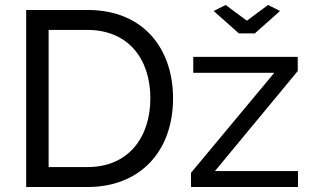

<svg xmlns="http://www.w3.org/2000/svg" viewBox="-20 -750 1249 770"><path d="M331 0C540 0 674 -141 674 -356C674 -551 559 -710 331 -710H85V0ZM583 -356C583 -199 495 -80 331 -80H175V-630H331C492 -630 583 -516 583 -356ZM837 -706 938 -616H1002L1103 -706L1055 -730L970 -667L885 -730ZM746 0H1175V-64H842L1174 -465V-522H755V-458H1080L746 -57Z"/></svg>

Font: Raleway Med
Style: Regular
Weight: 500
Designer: Matt McInerney, Pablo Impallari, Rodrigo Fuenzalida
Foundry: Matt McInerney, Pablo Impallari, Rodrigo Fuenzalida
Version: Version 3.00 July 28, 2015